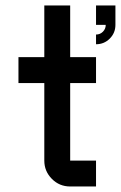

<svg xmlns="http://www.w3.org/2000/svg" viewBox="-20 -676 438 696"><path d="M234.4 -93.8H328.1V0H234.4Q195.3 0 168 -27.6Q140.6 -55.2 140.6 -93.8V-375H46.9V-468.8H140.6V-656.2H234.4V-468.8H328.1V-375H234.4ZM328.1 -656.2H398.4V-585.9Q398.4 -556.6 377.9 -536.1Q357.4 -515.6 328.1 -515.6V-550.8Q342.8 -550.8 353 -561Q363.3 -571.3 363.3 -585.9H328.1Z"/></svg>

Font: Lambda
Style: Regular
Weight: 400
Designer: GGBotNet
Version: 0.22